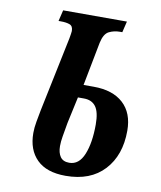

<svg xmlns="http://www.w3.org/2000/svg" viewBox="-82 -779 714 854"><g transform="rotate(10 275.0 -352.5)"><path d="M272 9Q186 9 142 -34.5Q98 -78 98 -154Q98 -178 103 -205.5Q108 -233 113 -259L183 -596Q185 -608 186.5 -617Q188 -626 188 -630Q188 -652 173 -658Q158 -664 132 -664H122L134 -714H422L410 -664H399Q373 -664 350.5 -653Q328 -642 319 -600L281 -403H327Q413 -403 460.5 -359.5Q508 -316 508 -236Q508 -125 446 -58Q384 9 272 9ZM278 -51Q322 -51 343.5 -103.5Q365 -156 365 -239Q365 -295 347 -319.5Q329 -344 293 -344H266L240 -224Q233 -184 229 -160.5Q225 -137 225 -117Q225 -87 237.5 -69Q250 -51 278 -51Z"/></g></svg>

Font: Noto Serif ExtraCondensed
Style: Bold Italic
Weight: 700
Width: 2
Italic angle: -12°
Designer: Monotype Design Team
Foundry: Monotype Imaging Inc.
Version: Version 2.013; ttfautohint (v1.8.4.7-5d5b)